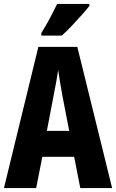

<svg xmlns="http://www.w3.org/2000/svg" viewBox="-20 -951 587 971"><path d="M386 0 355 -158H194L163 0H0L174 -714H371L547 0ZM295 -470Q288 -509 283 -539Q278 -569 274 -598Q271 -573 264.5 -538Q258 -503 252 -472L217 -289H330ZM432 -921Q419 -904 395 -877Q371 -850 344 -821.5Q317 -793 293 -771H189V-784Q214 -824 233.5 -861Q253 -898 269 -931H432Z"/></svg>

Font: Noto Sans Telugu ExtraCondensed ExtraBold
Style: Regular
Weight: 800
Width: 2
Designer: Jelle Bosma - Monotype Design Team
Foundry: Monotype Imaging Inc.
Version: Version 2.005; ttfautohint (v1.8.4.7-5d5b)